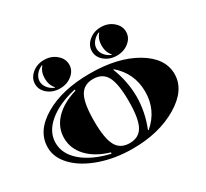

<svg xmlns="http://www.w3.org/2000/svg" viewBox="-164 -1067 1428 1334"><g transform="rotate(-30 549.5 -399.5)"><path d="M405 -527 403 -536Q263 -504 183 -436Q103 -368 103 -280Q103 -192 182.5 -123.5Q262 -55 402 -22L404 -32Q294 -64 232.5 -129.5Q171 -195 171 -280Q171 -365 232.5 -429.5Q294 -494 405 -527ZM550 22Q411 22 293.5 -18.5Q176 -59 108 -128.5Q40 -198 40 -280Q40 -411 183.5 -495.5Q327 -580 550 -580Q773 -580 916 -495.5Q1059 -411 1059 -283Q1059 -155 910 -66.5Q761 22 550 22ZM705 -520Q752 -400 752 -279Q752 -158 704 -38L708 -35Q821 -131 821 -279Q821 -427 709 -523ZM657 -81Q689 -140 689 -279Q689 -418 657 -477Q625 -536 550 -536Q475 -536 443 -477Q411 -418 411 -279Q411 -140 443 -81Q475 -22 550 -22Q625 -22 657 -81ZM874 -787Q914 -753 914 -706Q914 -659 874 -626Q834 -593 777 -593Q720 -593 680 -626Q640 -659 640 -706Q640 -753 680 -787Q720 -821 777 -821Q834 -821 874 -787ZM418 -787Q458 -753 458 -706Q458 -659 418 -626Q378 -593 321 -593Q264 -593 224 -626Q184 -659 184 -706Q184 -753 224 -787Q264 -821 321 -821Q378 -821 418 -787ZM293 -793 290 -796Q259 -783 240 -758.5Q221 -734 221 -706Q221 -678 240 -653.5Q259 -629 290 -616L293 -619Q262 -653 262 -706Q262 -759 293 -793ZM749 -793 746 -796Q715 -783 696 -758.5Q677 -734 677 -706Q677 -678 696 -653.5Q715 -629 746 -616L749 -619Q718 -653 718 -706Q718 -759 749 -793Z"/></g></svg>

Font: Diplomata
Style: Regular
Weight: 400
Width: 7
Designer: Eduardo Rodriguez Tunni
Foundry: Eduardo Rodriguez Tunni
Version: Version 1.001